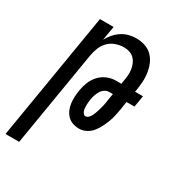

<svg xmlns="http://www.w3.org/2000/svg" viewBox="-206 -638 883 962"><g transform="rotate(30 236.0 -156.5)"><path d="M-28 215 94 -520H173L159 -438Q170 -458 184.5 -475Q199 -492 218 -504.5Q237 -517 258.5 -522.5Q280 -528 301 -528Q327 -528 351.5 -520Q376 -512 393.5 -494.5Q411 -477 420.5 -454Q430 -431 434 -405.5Q438 -380 436 -353.5Q434 -327 430 -301L428 -293H474L463 -227H417L410 -181Q406 -161 402 -141Q398 -121 390.5 -102Q383 -83 373.5 -64Q364 -45 350.5 -28.5Q337 -12 317.5 -2Q298 8 278 8Q258 8 240.5 2Q223 -4 210.5 -16.5Q198 -29 190.5 -46Q183 -63 180.5 -81.5Q178 -100 179 -119.5Q180 -139 183 -158Q187 -183 196.5 -207.5Q206 -232 224 -252Q242 -272 267 -282.5Q292 -293 317 -293H349L352 -312Q355 -329 356.5 -346Q358 -363 355.5 -379.5Q353 -396 346.5 -411Q340 -426 329 -437Q318 -448 302.5 -453Q287 -458 270 -458Q247 -458 223.5 -450Q200 -442 182.5 -424.5Q165 -407 156 -384.5Q147 -362 143 -339L51 215ZM275 -62Q284 -62 291.5 -70Q299 -78 303 -86Q307 -94 310.5 -103Q314 -112 316.5 -121Q319 -130 321.5 -138.5Q324 -147 326 -156Q328 -165 329.5 -174Q331 -183 332 -192L338 -227H317Q303 -227 291 -219Q279 -211 272 -199Q265 -187 260.5 -173.5Q256 -160 254 -147Q253 -138 252 -130Q251 -122 251 -113.5Q251 -105 251.5 -97Q252 -89 254.5 -81.5Q257 -74 262 -68Q267 -62 275 -62Z"/></g></svg>

Font: Iosevka Fixed
Style: Italic
Weight: 400
Italic angle: -9°
Monospace: yes
Designer: Belleve Invis
Foundry: Belleve Invis
Version: Version 33.2.4